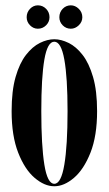

<svg xmlns="http://www.w3.org/2000/svg" viewBox="-20 -670 397 702"><path d="M178.5 11Q142.5 11 106.5 -19.8Q70.5 -50.5 46.5 -111.8Q22.5 -173 22.5 -263.5Q22.5 -338 37 -388.5Q51.5 -439 75 -469.2Q98.5 -499.5 125.8 -513Q153 -526.5 178.5 -526.5Q203.5 -526.5 231 -513Q258.5 -499.5 282 -469.2Q305.5 -439 320.2 -388.5Q335 -338 335 -263.5Q335 -173 310.8 -111.8Q286.5 -50.5 250.5 -19.8Q214.5 11 178.5 11ZM178.5 2Q203.5 2 215.2 -67.8Q227 -137.5 227 -263.5Q227 -387 215.2 -452.2Q203.5 -517.5 178.5 -517.5Q153.5 -517.5 142.2 -452.2Q131 -387 131 -263.5Q131 -137.5 142.2 -67.8Q153.5 2 178.5 2ZM239 -565Q221.5 -565 209.2 -577.5Q197 -590 197 -607Q197 -625 209.2 -637.8Q221.5 -650.5 239 -650.5Q255 -650.5 268 -637.8Q281 -625 281 -607Q281 -590 268 -577.5Q255 -565 239 -565ZM118.5 -565Q102 -565 89.8 -577.5Q77.5 -590 77.5 -607Q77.5 -625 89.8 -637.8Q102 -650.5 118.5 -650.5Q136 -650.5 148.5 -637.8Q161 -625 161 -607Q161 -590 148.5 -577.5Q136 -565 118.5 -565Z"/></svg>

Font: Imbue 100pt SemiBold
Style: Regular
Weight: 600
Designer: Tyler Finck
Foundry: Etcetera Type Company
Version: Version 1.102; ttfautohint (v1.8.3)